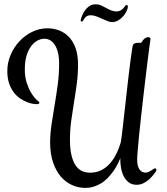

<svg xmlns="http://www.w3.org/2000/svg" viewBox="-20 -828 790 907"><path d="M627.9 -73.2Q627.9 -56.2 631.3 -44.4Q634.8 -32.7 640.4 -25.6Q646 -18.6 653.1 -15.6Q660.2 -12.7 667.5 -12.7Q675.3 -12.7 682.1 -15.9Q689 -19 694.6 -22.7Q700.2 -26.4 704.6 -29.5Q709 -32.7 711.9 -32.7Q718.8 -32.7 718.8 -25.4Q718.8 -21 715.3 -16.1Q709.5 -8.3 700.9 2.2Q692.4 12.7 681.2 22.2Q669.9 31.7 656 38.3Q642.1 44.9 625.5 44.9Q602.5 44.9 587.6 33.2Q572.8 21.5 564 3.7Q555.2 -14.2 551.8 -34.9Q548.3 -55.7 548.3 -73.7L548.8 -81.5Q535.2 -47.9 519 -24.4Q502.9 -1 486.8 14.9Q470.7 30.8 454.8 39.6Q439 48.3 425 53Q411.1 57.6 400.1 58.6Q389.2 59.6 382.8 59.6Q350.1 59.6 320.1 46.1Q290 32.7 267.1 5.9Q244.1 -21 230.5 -61.3Q216.8 -101.6 216.8 -155.8Q216.8 -195.3 223.4 -239.7Q230 -284.2 238 -331.3Q246.1 -378.4 252.7 -428Q259.3 -477.5 259.3 -527.3Q259.3 -558.6 253.4 -581.1Q247.6 -603.5 237.8 -617.7Q228 -631.8 215.8 -638.4Q203.6 -645 190.4 -645Q173.8 -645 157.2 -636.5Q140.6 -627.9 127.2 -610.1Q113.8 -592.3 105.5 -564.9Q97.2 -537.6 97.2 -500Q97.2 -465.3 105.7 -438.5Q114.3 -411.6 125.2 -392.8Q136.2 -374 146.2 -363.5Q156.2 -353 159.7 -351.1Q162.1 -349.1 164.1 -346.9Q166 -344.7 166 -342.3Q166 -335.9 151.4 -335.9Q146.5 -335.9 134.3 -337.9Q122.1 -339.8 106.9 -345.9Q91.8 -352.1 75.4 -362.8Q59.1 -373.5 45.7 -390.9Q32.2 -408.2 23.4 -433.1Q14.6 -458 14.6 -492.7Q14.6 -532.2 30.3 -568.8Q45.9 -605.5 72 -633.3Q98.1 -661.1 132.3 -677.7Q166.5 -694.3 204.1 -694.3Q231.9 -694.3 258.1 -684.8Q284.2 -675.3 304.4 -654.8Q324.7 -634.3 336.7 -601.8Q348.6 -569.3 348.6 -522.9Q348.6 -477.5 342.8 -433.1Q336.9 -388.7 329.6 -344.7Q322.3 -300.8 316.4 -257.1Q310.5 -213.4 310.5 -169.4Q310.5 -123 318.1 -92.8Q325.7 -62.5 338.6 -44.7Q351.6 -26.9 368.7 -19.5Q385.7 -12.2 405.3 -12.2Q434.6 -12.2 458 -23.9Q481.4 -35.6 499.3 -55.7Q517.1 -75.7 530 -102.3Q543 -128.9 551.3 -159.2Q552.2 -163.6 554.9 -184.8Q557.6 -206.1 561.3 -238Q564.9 -270 569.3 -309.8Q573.7 -349.6 578.4 -390.6Q583 -431.6 587.6 -471.2Q592.3 -510.7 596.4 -542Q600.6 -573.2 603.8 -593.8Q606.9 -614.3 608.9 -617.2Q609.9 -619.1 615.5 -622.6Q621.1 -626 637.2 -626Q638.7 -626 640.6 -625.7Q642.6 -625.5 644.5 -625.5Q647 -625.5 649.7 -629.6Q652.3 -633.8 656.2 -638.9Q660.2 -644 666 -648.2Q671.9 -652.3 680.7 -652.3Q685.1 -652.3 688 -650.4Q690.9 -648.4 690.9 -643.6L689.9 -634.8Q689 -628.9 685.5 -604.5Q682.1 -580.1 677.7 -543.7Q673.3 -507.3 667.7 -461.7Q662.1 -416 656.7 -368.2Q651.4 -320.3 646 -272.9Q640.6 -225.6 636.7 -185.5Q632.8 -145.5 630.4 -115.7Q627.9 -85.9 627.9 -73.2ZM509.3 -723.6Q499 -723.6 486.8 -728.8Q474.6 -733.9 461.7 -739.7Q448.7 -745.6 435.1 -750.7Q421.4 -755.9 408.2 -755.9Q385.3 -755.9 374 -732.9Q370.6 -726.1 366.7 -726.1Q364.3 -726.1 362.8 -727.1Q361.3 -728 361.3 -731.9Q361.3 -735.4 362.8 -739.7Q364.3 -744.1 368.4 -755.1Q372.6 -766.1 380.6 -777.8Q388.7 -789.6 401.1 -798.6Q413.6 -807.6 431.6 -807.6Q446.8 -807.6 459 -801.8Q471.2 -795.9 481.9 -790Q510.3 -773.9 529.8 -773.9Q554.2 -773.9 570.8 -799.3Q574.7 -804.7 578.1 -804.7Q581.1 -804.7 582.5 -802.2Q584 -799.8 584 -796.4Q584 -788.6 578.4 -776.4Q572.8 -764.2 563 -752.4Q553.2 -740.7 539.3 -732.2Q525.4 -723.6 509.3 -723.6Z"/></svg>

Font: Engagement
Style: Regular
Weight: 400
Designer: Astigmatic (AOETI)
Foundry: Astigmatic (AOETI)
Version: Version 1.000